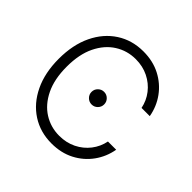

<svg xmlns="http://www.w3.org/2000/svg" viewBox="-185 -914 1102 1102"><g transform="rotate(45 365.5 -363.5)"><path d="M666.2 -500H599.4Q589.5 -549.7 558.8 -589.3Q528.1 -628.9 481.7 -651.8Q435.4 -674.7 378.2 -674.7Q309.3 -674.7 252.5 -638.8Q195.7 -603 161.9 -533.7Q128.2 -464.5 128.2 -363.6Q128.2 -262.8 161.9 -193.4Q195.7 -123.9 252.5 -88.2Q309.3 -52.6 378.2 -52.6Q435.4 -52.6 481.7 -75.5Q528.1 -98.4 558.8 -138Q589.5 -177.6 599.4 -227.3H666.2Q654.5 -160.5 615.6 -106.7Q576.7 -52.9 516.2 -21.5Q455.6 9.9 378.2 9.9Q286.6 9.9 215.6 -36Q144.5 -82 104.2 -166Q63.9 -250 63.9 -363.6Q63.9 -477.6 104.2 -561.4Q144.5 -645.2 215.6 -691.2Q286.6 -737.2 378.2 -737.2Q455.6 -737.2 516.2 -705.8Q576.7 -674.4 615.6 -620.7Q654.5 -567.1 666.2 -500ZM382.5 -311.1Q361.5 -311.1 346.4 -326.2Q331.3 -341.3 331.3 -362.2Q331.3 -383.5 346.4 -398.4Q361.5 -413.4 382.5 -413.4Q403.8 -413.4 418.7 -398.4Q433.6 -383.5 433.6 -362.2Q433.6 -341.3 418.7 -326.2Q403.8 -311.1 382.5 -311.1Z"/></g></svg>

Font: Inter UI Light
Style: Regular
Weight: 300
Designer: Rasmus Andersson
Foundry: rsms
Version: 3.2;8d6f07862